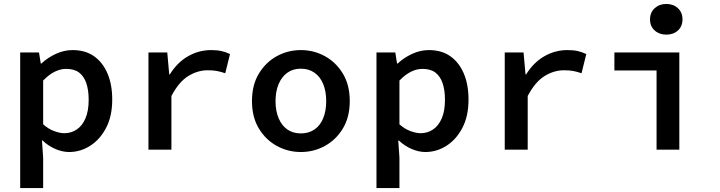

<svg xmlns="http://www.w3.org/2000/svg" viewBox="-20 -756 3640 970"><path d="M82 194V-491H177L186 -435H189Q221 -465 262.5 -484Q304 -503 346 -503Q411 -503 455 -472Q499 -441 523 -385Q547 -329 547 -253Q547 -169 516 -110Q485 -51 435.5 -19.5Q386 12 329 12Q296 12 260.5 -3Q225 -18 195 -46H192L198 40V194ZM305 -83Q340 -83 368 -102Q396 -121 412 -158.5Q428 -196 428 -252Q428 -301 416 -336Q404 -371 379.5 -389.5Q355 -408 314 -408Q286 -408 257 -394Q228 -380 198 -349V-128Q225 -104 254 -93.5Q283 -83 305 -83Z M730 0V-491H825L835 -380H838Q875 -440 929.5 -471.5Q984 -503 1047 -503Q1077 -503 1099 -498Q1121 -493 1142 -483L1118 -386Q1094 -394 1075.5 -397.5Q1057 -401 1029 -401Q979 -401 931.5 -372Q884 -343 846 -271V0Z M1500 12Q1435 12 1379 -18.5Q1323 -49 1288 -106.5Q1253 -164 1253 -245Q1253 -327 1288 -384.5Q1323 -442 1379 -472.5Q1435 -503 1500 -503Q1565 -503 1621 -472.5Q1677 -442 1712 -384.5Q1747 -327 1747 -245Q1747 -164 1712 -106.5Q1677 -49 1621 -18.5Q1565 12 1500 12ZM1500 -82Q1540 -82 1569 -102Q1598 -122 1613 -159Q1628 -196 1628 -245Q1628 -294 1613 -331Q1598 -368 1569 -388.5Q1540 -409 1500 -409Q1460 -409 1431.5 -388.5Q1403 -368 1387.5 -331Q1372 -294 1372 -245Q1372 -196 1387.5 -159Q1403 -122 1431.5 -102Q1460 -82 1500 -82Z M1882 194V-491H1977L1986 -435H1989Q2021 -465 2062.5 -484Q2104 -503 2146 -503Q2211 -503 2255 -472Q2299 -441 2323 -385Q2347 -329 2347 -253Q2347 -169 2316 -110Q2285 -51 2235.5 -19.5Q2186 12 2129 12Q2096 12 2060.5 -3Q2025 -18 1995 -46H1992L1998 40V194ZM2105 -83Q2140 -83 2168 -102Q2196 -121 2212 -158.5Q2228 -196 2228 -252Q2228 -301 2216 -336Q2204 -371 2179.5 -389.5Q2155 -408 2114 -408Q2086 -408 2057 -394Q2028 -380 1998 -349V-128Q2025 -104 2054 -93.5Q2083 -83 2105 -83Z M2530 0V-491H2625L2635 -380H2638Q2675 -440 2729.5 -471.5Q2784 -503 2847 -503Q2877 -503 2899 -498Q2921 -493 2942 -483L2918 -386Q2894 -394 2875.5 -397.5Q2857 -401 2829 -401Q2779 -401 2731.5 -372Q2684 -343 2646 -271V0Z M3297 0V-400H3084V-491H3412V0ZM3346 -581Q3311 -581 3287.5 -602Q3264 -623 3264 -658Q3264 -693 3287.5 -714.5Q3311 -736 3346 -736Q3382 -736 3405 -714.5Q3428 -693 3428 -658Q3428 -623 3405 -602Q3382 -581 3346 -581Z"/></svg>

Font: Source Code Pro SemiBold
Style: Regular
Weight: 600
Monospace: yes
Designer: Paul D. Hunt, Teo Tuominen
Foundry: Adobe Systems Incorporated
Version: Version 1.018;hotconv 1.0.116;makeotfexe 2.5.65601